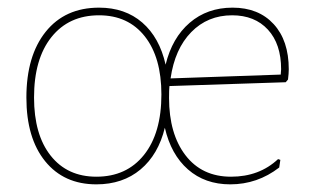

<svg xmlns="http://www.w3.org/2000/svg" viewBox="-20 -477 820 502"><path d="M239 -457Q307 -457 352 -418Q397 -379 413 -308Q430 -378 476 -417.5Q522 -457 588 -457Q656 -457 695.5 -414Q735 -371 735 -296Q735 -285 733 -269L727 -262L423 -252Q422 -242 422 -221Q422 -127 465 -71Q508 -15 584 -15Q658 -15 707 -61L713 -59L710 -39Q653 5 582 5Q516 5 471.5 -34Q427 -73 411 -143Q394 -73 347.5 -34Q301 5 232 5Q147 5 98 -55.5Q49 -116 49 -222Q49 -331 99.5 -394Q150 -457 239 -457ZM239 -437Q160 -437 114.5 -380Q69 -323 69 -222Q69 -125 112.5 -70Q156 -15 232 -15Q311 -15 356.5 -72Q402 -129 402 -230Q402 -327 358.5 -382Q315 -437 239 -437ZM587 -437Q523 -437 480 -393Q437 -349 426 -272L714 -282L715 -296Q715 -362 680.5 -399.5Q646 -437 587 -437Z"/></svg>

Font: Alegreya Sans Thin
Style: Regular
Weight: 100
Designer: Juan Pablo del Peral
Foundry: Huerta Tipografica
Version: Version 2.007